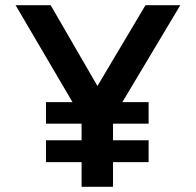

<svg xmlns="http://www.w3.org/2000/svg" viewBox="-20 -719 754 739"><path d="M294 -95H157V-179H294V-243H157V-326H259L40 -699H175L355 -388L540 -699H674L451 -326H552V-243H415V-179H552V-95H415V0H294Z"/></svg>

Font: Prompt Medium
Style: Regular
Weight: 500
Designer: Katatrad Team
Foundry: CadsonDemak
Version: Version 1.001